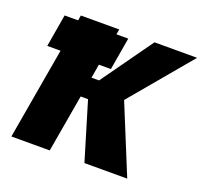

<svg xmlns="http://www.w3.org/2000/svg" viewBox="-122 -839 1029 978"><g transform="rotate(20 393.0 -350.0)"><path d="M430 0H662L510 -371L786 -700H555L356 -421H315L328 -496H393L423 -672H359L364 -700H156L151 -672H78L48 -496H120L34 0H242L296 -312H336Z"/></g></svg>

Font: Fixel Display Black
Style: Italic
Weight: 900
Italic angle: -10°
Designer: AlfaBravo + MacPaw
Foundry: Kyrylo Tkachov, Marchela Mozhyna, Serhii Makarenko, Maria Weinstein, Zakhar Kryvoshyya
Version: Version 1.210;Glyphs 3.2 (3217)